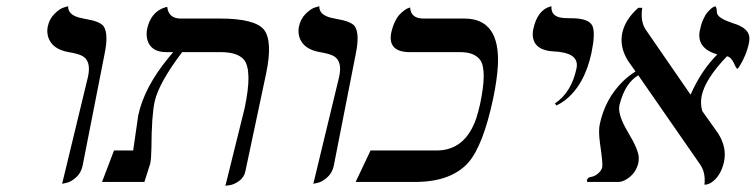

<svg xmlns="http://www.w3.org/2000/svg" viewBox="-20 -579 2405 611"><path d="M177.7 5.9 260.3 -335.9Q271 -387.7 239.3 -402.3Q225.1 -408.7 198.7 -413.1Q144.5 -422.4 132.8 -462.9Q128.9 -478 131.8 -494.1Q137.2 -519 153.6 -535.2Q169.9 -551.3 183.1 -555.2L196.8 -559.1Q195.8 -532.7 232.4 -522.9Q238.8 -521.5 250.5 -519Q297.9 -511.2 309.6 -495.6Q326.2 -471.2 312.5 -405.8L242.7 -50.8Q237.8 -28.3 221.7 -14.2Q205.6 0 191.4 2.9Z M697.3 12.2 758.3 -233.9Q784.2 -355.5 755.9 -389.6Q735.4 -412.6 684.6 -413.1H559.6Q485.4 -314.9 472.2 -255.9Q462.4 -210.9 461.9 -108.9Q461.4 -74.2 458 -58.1L439.5 0H304.7L342.8 -100.1H403.8Q406.2 -117.2 413.1 -164.6Q418.9 -206.5 419.9 -211.9Q439 -301.3 516.1 -395Q522.9 -403.3 531.2 -413.1H509.3Q459.5 -413.1 448.7 -453.1Q444.8 -469.2 448.2 -486.8Q460 -541.5 505.9 -555.7Q511.7 -557.1 512.2 -557.1Q516.1 -521 553.2 -520H679.2Q790.5 -520 819.8 -484.9Q848.6 -448.2 826.7 -344.2L760.7 -33.2Q756.8 -14.6 741 -3.2Q725.1 8.3 710.9 10.3Z M977.1 5.9 1059.6 -335.9Q1070.3 -387.7 1038.6 -402.3Q1024.4 -408.7 998 -413.1Q943.8 -422.4 932.1 -462.9Q928.2 -478 931.2 -494.1Q936.5 -519 952.9 -535.2Q969.2 -551.3 982.4 -555.2L996.1 -559.1Q995.1 -532.7 1031.7 -522.9Q1038.1 -521.5 1049.8 -519Q1097.2 -511.2 1108.9 -495.6Q1125.5 -471.2 1111.8 -405.8L1042 -50.8Q1037.1 -28.3 1021 -14.2Q1004.9 0 990.7 2.9Z M1507.8 -248Q1530.3 -354 1508.8 -387.2Q1490.7 -412.6 1446.8 -413.1H1280.8Q1213.4 -415 1225.1 -475.1Q1229.5 -495.1 1237.1 -510.5Q1244.6 -525.9 1252.7 -533.9Q1260.7 -542 1268.1 -547.1Q1275.4 -552.2 1280.3 -553.7L1285.2 -555.2Q1287.1 -521 1325.7 -520H1457.5Q1571.3 -520 1564.5 -372.1Q1562 -325.7 1549.3 -265.1Q1517.6 -116.2 1470.7 -62Q1415.5 0 1300.8 0H1111.8L1159.2 -100.1H1369.1Q1460.4 -100.1 1495.6 -202.6Q1502.4 -223.6 1507.8 -248Z M1750.5 -243.2 1746.1 -250Q1798.3 -284.7 1814.5 -360.8Q1823.7 -404.3 1765.1 -413.1Q1755.9 -414.6 1747.1 -415Q1675.8 -417.5 1675.3 -469.7Q1675.3 -478.5 1677.2 -486.8Q1689.9 -545.9 1730.5 -558.1Q1730.5 -558.1 1734.9 -559.1Q1732.4 -525.9 1771 -522Q1780.3 -521 1797.9 -521Q1855 -521 1865.7 -495.6Q1875 -472.2 1862.3 -411.1Q1840.3 -308.1 1777.3 -259.3Q1763.7 -249.5 1750.5 -243.2Z M2363.3 -441.9Q2355 -401.9 2331.5 -365.2Q2328.1 -360.8 2327.1 -359.9Q2323.2 -359.9 2314.9 -379.4Q2305.7 -397.9 2293.5 -399.9Q2224.6 -328.6 2212.9 -273.9Q2208 -248 2214.8 -225.6L2265.1 -154.8Q2293.5 -110.4 2284.2 -64.9Q2274.4 -20 2245.6 0.5Q2233.9 8.8 2221.7 8.8Q2226.1 -28.3 2209 -54.2L2011.2 -339.4Q1970.2 -314.9 1953.1 -251Q1952.1 -247.1 1951.2 -244.1Q1944.8 -214.4 1978.5 -158.2Q2011.7 -103 2012.7 -78.1Q2012.7 -69.3 2011.7 -62Q2004.4 -26.9 1972.7 -7.8Q1960 -0.5 1949.2 0H1848.6Q1847.7 -4.4 1847.7 -5.9Q1850.1 -12.2 1856.4 -15.1Q1879.4 -18.1 1892.6 -37.6Q1895.5 -43 1896.5 -46.9Q1898.9 -58.6 1889.6 -121.1Q1883.8 -162.6 1888.7 -184.1Q1905.8 -264.6 1962.4 -320.3Q1981.9 -338.9 2002.4 -351.6L1979 -384.8Q1950.7 -429.2 1960.4 -475.1Q1970.2 -517.6 2011.2 -554.2H2023.9Q2017.1 -511.7 2034.7 -484.9L2176.8 -278.8L2177.7 -277.8Q2211.4 -354.5 2262.7 -405.8Q2195.8 -425.3 2207 -481.9Q2210.9 -501.5 2217.5 -516.4Q2224.1 -531.2 2230.7 -539.1Q2237.3 -546.9 2243.2 -551.8Q2249 -556.6 2252.4 -557.6L2256.3 -559.1Q2261.2 -554.7 2261.2 -540.5Q2261.2 -524.9 2295.9 -511.2Q2304.2 -507.8 2313 -504.9Q2361.8 -490.7 2364.7 -460.4Q2365.2 -451.2 2363.3 -441.9Z"/></svg>

Font: Linux Libertine Display Slanted O
Style: Slanted
Weight: 400
Designer: Philipp H. Poll
Foundry: Philipp H. Poll
Version: Version 5.0.9